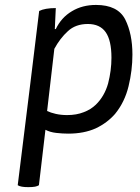

<svg xmlns="http://www.w3.org/2000/svg" viewBox="-20 -522 566 778"><path d="M51.8 228.5Q57.6 232.4 68.4 234.4Q78.1 236.3 94.7 236.3Q111.3 236.3 122.1 234.4Q131.8 232.4 137.7 228.5Q146.5 154.3 164.1 3.9Q182.6 13.7 208 16.6Q233.4 19.5 256.8 19.5Q320.3 19.5 368.2 -2Q415 -24.4 446.3 -60.5Q485.4 -108.4 501 -172.9Q516.6 -237.3 516.6 -300.8Q516.6 -384.8 487.3 -443.4Q457 -502 369.1 -502Q313.5 -502 271.5 -476.6Q228.5 -451.2 206.1 -404.3Q205.1 -404.3 202.1 -404.3Q203.1 -424.8 206.1 -489.3Q184.6 -489.3 167 -486.3Q150.4 -483.4 138.7 -477.5Q110.4 -242.2 51.8 228.5ZM200.2 -324.2Q223.6 -367.2 254.9 -395.5Q286.1 -424.8 335.9 -424.8Q384.8 -424.8 408.2 -391.6Q431.6 -358.4 431.6 -288.1Q431.6 -236.3 418 -183.6Q403.3 -131.8 368.2 -97.7Q347.7 -78.1 319.3 -67.4Q290 -55.7 252 -55.7Q227.5 -55.7 206.1 -60.5Q184.6 -65.4 170.9 -72.3Q180.7 -156.2 200.2 -324.2Z"/></svg>

Font: cl
Style: Italic
Weight: 400
Designer: Mitja Miklavcic
Version: Version 7.504; 2011; Build 1022